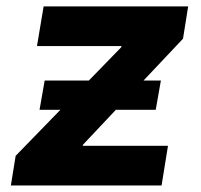

<svg xmlns="http://www.w3.org/2000/svg" viewBox="-20 -565 612 585"><path d="M472.3 0H13.1L27.7 -90.2L164.1 -230.5H100.5L116.1 -319.6H250.7L349.1 -420.8L350.5 -424.7H92.7L112.9 -545.5H553.3L537.6 -447.1L417.3 -319.6H470.2L454.5 -230.5H333.1L233.3 -124.6L231.9 -120.7H491.8Z"/></svg>

Font: Linik Sans
Style: Bold Italic
Weight: 700
Italic angle: 9°
Designer: Fonts by Rasmus Andersson / Changes by Cristiano Sobral with parts from Marc Monis
Foundry: rsms
Version: Version 3.020; ttfautohint (v1.6)